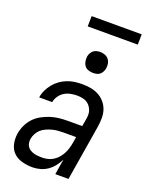

<svg xmlns="http://www.w3.org/2000/svg" viewBox="-167 -990 834 1081"><g transform="rotate(20 250.0 -449.0)"><path d="M167 8Q135 8 104.5 0Q74 -8 53 -28Q32 -48 25 -79Q18 -110 23 -142Q27 -167 38.5 -192Q50 -217 68.5 -237Q87 -257 111.5 -270.5Q136 -284 161 -292Q186 -300 211.5 -303Q237 -306 263 -306H351L358 -347Q359 -353 360 -360Q361 -367 361 -373Q362 -392 354.5 -409Q347 -426 334 -437.5Q321 -449 303 -453.5Q285 -458 266 -458Q247 -458 227 -454Q207 -450 190 -439.5Q173 -429 161 -411.5Q149 -394 146 -375H68Q71 -397 81 -418.5Q91 -440 106 -458.5Q121 -477 140.5 -491Q160 -505 182 -513.5Q204 -522 226.5 -525Q249 -528 271 -528Q297 -528 322.5 -523.5Q348 -519 369.5 -507.5Q391 -496 407 -477.5Q423 -459 431 -436Q439 -413 439 -387Q439 -361 435 -335L380 0H301L316 -92Q305 -70 290 -51Q275 -32 255.5 -18.5Q236 -5 212.5 1.5Q189 8 167 8ZM199 -62Q215 -62 232.5 -66Q250 -70 265.5 -80Q281 -90 293 -104Q305 -118 313 -133.5Q321 -149 326 -166Q331 -183 334 -200L340 -236H263Q247 -236 230 -234.5Q213 -233 197 -228.5Q181 -224 164.5 -217Q148 -210 135 -198.5Q122 -187 113.5 -171.5Q105 -156 102 -139Q100 -127 102 -114.5Q104 -102 110.5 -92.5Q117 -83 127 -77Q137 -71 149 -67.5Q161 -64 173.5 -63Q186 -62 199 -62ZM304 -608Q290 -608 276 -613Q262 -618 254 -629Q246 -640 243.5 -655Q241 -670 243 -685Q245 -695 250.5 -705Q256 -715 264.5 -721.5Q273 -728 283.5 -730.5Q294 -733 305 -733Q319 -733 333 -727.5Q347 -722 355.5 -711Q364 -700 366.5 -685Q369 -670 366 -655Q364 -645 358.5 -635Q353 -625 344.5 -618.5Q336 -612 325.5 -610Q315 -608 304 -608ZM188 -844 189 -906H489L488 -844Z"/></g></svg>

Font: Iosevka Oblique
Style: Regular
Weight: 400
Italic angle: -9°
Monospace: yes
Designer: Belleve Invis
Foundry: Belleve Invis
Version: Version 32.5.0; ttfautohint (v1.8.4)